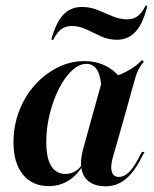

<svg xmlns="http://www.w3.org/2000/svg" viewBox="-20 -643 542 675"><path d="M151.6 11.3Q93.5 11.3 60.5 -29.4Q27.4 -70.2 27.4 -142.7Q27.4 -200.8 47.2 -252.4Q66.9 -304 101.6 -343.1Q136.3 -382.3 181.5 -405.2Q226.6 -428.2 276.6 -428.2Q316.9 -428.2 350 -412.1Q383.1 -396 408.1 -363.7L336.3 -328.2Q335.5 -372.6 322.2 -395.6Q308.9 -418.5 283.9 -418.5Q258.1 -418.5 232.7 -394.8Q207.3 -371 187.1 -331Q166.9 -291.1 154.8 -242.3Q142.7 -193.5 142.7 -143.5Q142.7 -87.1 160.1 -59.3Q177.4 -31.5 210.5 -31.5Q228.2 -31.5 243.5 -40.3Q258.9 -49.2 271 -66.9L273.4 -63.7Q250.8 -26.6 220.2 -7.7Q189.5 11.3 151.6 11.3ZM296.8 -208.1 339.5 -361.3Q385.5 -371.8 421.4 -389.9Q457.3 -408.1 479.8 -432.3L485.5 -425Q478.2 -417.7 473 -409.3Q467.7 -400.8 462.9 -389.9Q458.1 -379 454 -363.7L410.5 -208.1ZM375.8 -86.3Q367.7 -55.6 373.4 -38.3Q379 -21 398.4 -21Q415.3 -21 431.5 -35.9Q447.6 -50.8 463.7 -80.6L479 -108.9H487.9L470.2 -75Q456.5 -50 439.1 -30.2Q421.8 -10.5 400 0.8Q378.2 12.1 349.2 12.1Q314.5 11.3 293.1 -4.4Q271.8 -20.2 266.5 -50Q261.3 -79.8 272.6 -120.2L296.8 -208.1H410.5ZM391.1 -503.2Q361.3 -503.2 335.1 -515.3Q308.9 -527.4 283.9 -539.5Q258.9 -551.6 231.5 -551.6Q210.5 -551.6 195.2 -540.3Q179.8 -529 166.9 -502.4L160.5 -504Q176.6 -563.7 202.4 -591.1Q228.2 -618.5 267.7 -618.5Q297.6 -618.5 323.8 -607.7Q350 -596.8 375.4 -585.9Q400.8 -575 428.2 -575Q449.2 -575 464.1 -586.3Q479 -597.6 491.9 -623.4L497.6 -621.8Q483.1 -560.5 456.9 -531.9Q430.6 -503.2 391.1 -503.2Z"/></svg>

Font: Playfair 144pt
Style: Bold Italic
Weight: 700
Italic angle: -15.6°
Designer: Claus Eggers Sørensen
Foundry: Claus Eggers Sørensen
Version: Version 2.203